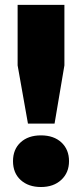

<svg xmlns="http://www.w3.org/2000/svg" viewBox="-20 -760 338 790"><path d="M95 -251.5 52.5 -491V-740H245V-491L204.5 -251.5ZM148.5 9.5Q97 9.5 65.2 -19.2Q33.5 -48 33.5 -97Q33.5 -145.5 64.8 -174.2Q96 -203 148.5 -203Q201.5 -203 232.8 -173.8Q264 -144.5 264 -97Q264 -49.5 232.2 -20Q200.5 9.5 148.5 9.5Z"/></svg>

Font: Encode Sans SemiCondensed SemiCondensed ExtraBold
Style: Regular
Weight: 800
Width: 4
Designer: Multiple Designers
Foundry: Impallari Type
Version: Version 3.000; ttfautohint (v1.8.3) -l 8 -r 50 -G 200 -x 14 